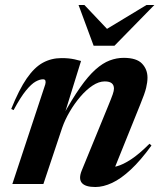

<svg xmlns="http://www.w3.org/2000/svg" viewBox="-20 -738 644 770"><path d="M34.5 -296.5 25 -301Q56.5 -379 87.2 -423.5Q118 -468 152 -486.5Q186 -505 226.5 -505Q242.5 -505 255 -503.8Q267.5 -502.5 279.2 -500Q291 -497.5 305 -493.5L235 -268L229.5 -269Q269 -341 301.5 -387.2Q334 -433.5 363 -459.2Q392 -485 419.8 -495.5Q447.5 -506 476 -506Q527.5 -506 549.5 -483Q571.5 -460 571.5 -426.5Q571.5 -408.5 566 -385.5Q560.5 -362.5 542.5 -319L431 -42.5L403.5 -66.5Q423 -64.5 448 -71Q473 -77.5 505.5 -98.8Q538 -120 579.5 -161.5L587.5 -154.5Q544 -94.5 504.5 -57.8Q465 -21 429.5 -4.5Q394 12 362.5 12Q322 12 308.2 -4.5Q294.5 -21 307.5 -53.5L413 -311Q427 -345 432 -359.5Q437 -374 437 -382.5Q437 -397 428 -404.2Q419 -411.5 400 -411.5Q376.5 -411.5 351.2 -394.8Q326 -378 302.2 -350.2Q278.5 -322.5 259.5 -290Q240.5 -257.5 229.5 -226L154 0H29.5L161.5 -399.5Q164 -408.5 162.2 -414.2Q160.5 -420 152.5 -420Q139.5 -420 122.8 -410.8Q106 -401.5 84.2 -375Q62.5 -348.5 34.5 -296.5ZM599 -718 439 -554.5H355.5L295 -718H318.5L425 -605.5H381.5L567.5 -718Z"/></svg>

Font: Newsreader 60pt SemiBold
Style: Italic
Weight: 600
Italic angle: -17°
Designer: Hugues Gentile
Foundry: Production Type
Version: Version 1.003